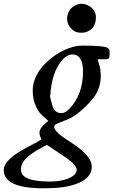

<svg xmlns="http://www.w3.org/2000/svg" viewBox="-110 -688 611 1027"><path d="M111 58C104 63 82 76 45 95C-45 140 -90 183 -90 222C-89 287 -19 319 121 319C174 319 215 316 246 310C336 292 381 256 381 203C380 164 345 123 276 78C248 59 213 39 193 16C184 6 180 -2 180 -8C180 -15 183 -20 188 -23C201 -29 222 -38 251 -49C270 -57 287 -67 301 -78C336 -104 367 -135 394 -170C417 -203 429 -240 429 -281C429 -307 426 -329 419 -347C418 -351 417 -354 416 -357L412 -371H458C470 -371 476 -377 476 -390V-414C476 -421 473 -427 466 -432C452 -440 408 -444 333 -444C294 -444 254 -432 212 -409C146 -372 65 -298 65 -204C65 -163 73 -139 84 -115C97 -91 101 -83 129 -59C141 -49 141 -48 148 -41C145 -38 140 -34 134 -29C112 -11 101 6 101 23C101 30 104 41 111 58ZM141 87 241 154C280 181 300 203 300 219C301 234 292 246 275 257C246 274 206 283 155 283C53 283 2 262 2 219C2 197 11 177 30 159V158C61 129 103 106 141 87ZM334 -306C334 -222 309 -155 260 -105C245 -90 232 -83 219 -83C199 -82 184 -92 174 -112C168 -133 153 -178 159 -178C164 -257 183 -318 218 -361C237 -385 257 -397 278 -397C315 -396 334 -366 334 -306ZM326 -668C284 -667 249 -633 249 -589C249 -562 261 -541 284 -524C297 -515 306 -513 329 -513C338 -513 348 -515 357 -519C388 -532 403 -558 403 -597C403 -640 361 -668 326 -668Z"/></svg>

Font: fbb
Style: Bold Italic
Weight: 700
Italic angle: -12°
Designer: David J. Perry, Michael Sharpe
Version: Version 0.991